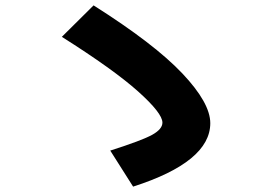

<svg xmlns="http://www.w3.org/2000/svg" viewBox="-20 -722 1040 714"><path d="M584 -266Q584 -301 493.5 -382Q403 -463 210 -585L328 -702Q554 -559 658 -449Q762 -339 762 -264Q762 -120 475 -28L390 -162Q509 -200 546.5 -221Q584 -242 584 -266Z"/></svg>

Font: Mplus 1p ExtraBold
Style: Regular
Weight: 800
Version: Version 1.061